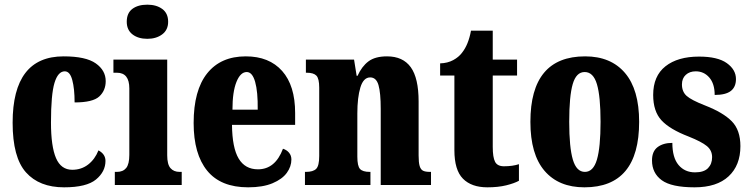

<svg xmlns="http://www.w3.org/2000/svg" viewBox="-20 -791 3206 821"><path d="M34 -266Q34 -550 252 -550Q347 -550 389.5 -520Q432 -490 432 -444Q432 -404 404.5 -378.5Q377 -353 299 -353Q299 -412 289 -449Q279 -486 257 -486Q228 -486 213 -436.5Q198 -387 198 -267Q198 -165 219.5 -115Q241 -65 289 -65Q328 -65 357 -87.5Q386 -110 401 -148Q431 -132 431 -103Q431 -57 390.5 -23.5Q350 10 254 10Q148 10 91 -54Q34 -118 34 -266Z M522 -698Q522 -735 546 -753Q570 -771 610 -771Q649 -771 674 -752.5Q699 -734 699 -698Q699 -663 673.5 -644Q648 -625 610 -625Q571 -625 546.5 -644Q522 -663 522 -698ZM471 -56H480Q506 -56 519.5 -72.5Q533 -89 533 -129V-413Q533 -480 480 -480H465V-536H695V-127Q695 -88 709 -72Q723 -56 748 -56H757V0H471Z M808 -265Q808 -405 866 -477.5Q924 -550 1031 -550Q1131 -550 1186.5 -487.5Q1242 -425 1242 -308V-257H972Q973 -159 1000.5 -113Q1028 -67 1083 -67Q1157 -67 1190 -155Q1206 -150 1216 -138Q1226 -126 1226 -109Q1226 -79 1206.5 -52Q1187 -25 1145.5 -7.5Q1104 10 1041 10Q924 10 866 -61Q808 -132 808 -265ZM1082 -322Q1083 -399 1071 -441Q1059 -483 1035 -483Q1008 -483 991 -440.5Q974 -398 974 -322Z M1284 -56H1288Q1319 -56 1332 -69Q1345 -82 1345 -124V-416Q1345 -455 1333 -467.5Q1321 -480 1292 -480H1288V-536H1494L1505 -467H1509Q1527 -507 1555.5 -528.5Q1584 -550 1635 -550Q1703 -550 1736.5 -503.5Q1770 -457 1770 -357V-126Q1770 -96 1774.5 -81Q1779 -66 1789 -61Q1799 -56 1819 -56H1823V0H1608V-325Q1608 -394 1598.5 -427Q1589 -460 1563 -460Q1534 -460 1521 -417Q1508 -374 1508 -306V-121Q1508 -81 1519.5 -68.5Q1531 -56 1561 -56H1564V0H1284Z M1923 -149V-468H1862V-520Q1894 -521 1918 -534Q1942 -547 1956 -566Q1983 -600 1994 -660H2087V-536H2191V-468H2087V-163Q2087 -118 2097 -99Q2107 -80 2135 -80Q2172 -80 2199 -89V-18Q2179 -7 2144.5 1.5Q2110 10 2064 10Q1996 10 1959.5 -27Q1923 -64 1923 -149Z M2248 -270Q2248 -550 2482 -550Q2592 -550 2652.5 -479Q2713 -408 2713 -270Q2713 10 2479 10Q2369 10 2308.5 -60.5Q2248 -131 2248 -270ZM2548 -270Q2548 -379 2532.5 -431Q2517 -483 2480 -483Q2444 -483 2429 -431.5Q2414 -380 2414 -270Q2414 -161 2429.5 -108.5Q2445 -56 2481 -56Q2517 -56 2532.5 -108.5Q2548 -161 2548 -270Z M2768 -105Q2768 -144 2792 -162Q2816 -180 2855 -180Q2855 -117 2881.5 -85.5Q2908 -54 2952 -54Q2990 -54 3007.5 -72Q3025 -90 3025 -119Q3025 -148 3002.5 -166.5Q2980 -185 2925 -207Q2844 -238 2808.5 -276.5Q2773 -315 2773 -385Q2773 -466 2825.5 -507.5Q2878 -549 2969 -549Q3049 -549 3088 -521Q3127 -493 3127 -453Q3127 -419 3105 -402Q3083 -385 3036 -385Q3036 -433 3013 -459.5Q2990 -486 2955 -486Q2929 -486 2912.5 -471Q2896 -456 2896 -430Q2896 -399 2916 -381Q2936 -363 2995 -340Q3072 -310 3109 -272.5Q3146 -235 3146 -166Q3146 -84 3095.5 -37Q3045 10 2950 10Q2851 10 2809.5 -20.5Q2768 -51 2768 -105Z"/></svg>

Font: Noto Serif CondBlack
Style: Regular
Weight: 900
Width: 3
Designer: Monotype Design Team
Foundry: Monotype Imaging Inc.
Version: Version 1.001